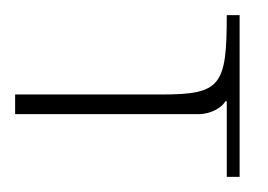

<svg xmlns="http://www.w3.org/2000/svg" viewBox="-29 -361 354 254"><path d="M184 -236H-9V-210H234C250 -210 265 -219 269 -227H271V-127H288V-341H271C271 -247 263 -236 184 -236Z"/></svg>

Font: FoglihtenDeH02
Style: Regular
Weight: 500
Designer: gluk (gluksza@wp.pl|www.glukfonts.pl)
Version: Version 0.68